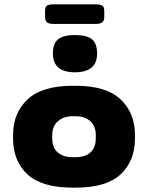

<svg xmlns="http://www.w3.org/2000/svg" viewBox="-20 -852 680 882"><path d="M40 -216V-232Q40 -333 106.5 -395.5Q173 -458 314 -458H328Q468 -458 534 -395.5Q600 -333 600 -232V-216Q600 -113 534.5 -51.5Q469 10 328 10H314Q171 10 105.5 -51.5Q40 -113 40 -216ZM420 -216V-232Q420 -272 395 -295Q370 -318 328 -318H314Q272 -318 246 -295Q220 -272 220 -232V-216Q220 -173 245.5 -151.5Q271 -130 314 -130H328Q371 -130 395.5 -152Q420 -174 420 -216ZM223 -606Q223 -653 247.5 -672Q272 -691 324 -691Q378 -691 402 -672Q426 -653 426 -606Q426 -520 324 -520Q223 -520 223 -606ZM187 -775V-801Q187 -820 195.5 -826Q204 -832 227 -832H419Q441 -832 450 -826Q459 -820 459 -801V-775Q459 -756 449 -749Q439 -742 419 -742H227Q206 -742 196.5 -749Q187 -756 187 -775Z"/></svg>

Font: Dashboard
Style: Regular
Weight: 400
Designer: jaiki
Version: Version 1.000